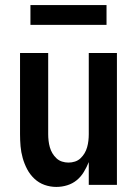

<svg xmlns="http://www.w3.org/2000/svg" viewBox="-20 -729 540 757"><path d="M202 8Q178 8 155.5 0Q133 -8 115.5 -24.5Q98 -41 87 -62Q76 -83 69.5 -106Q63 -129 61 -152.5Q59 -176 59 -200V-520H170V-200Q170 -187 171.5 -174Q173 -161 176.5 -148.5Q180 -136 186.5 -125Q193 -114 202.5 -105Q212 -96 224.5 -92Q237 -88 250 -88Q263 -88 275.5 -92Q288 -96 297.5 -105Q307 -114 313.5 -125Q320 -136 323.5 -148.5Q327 -161 328.5 -174Q330 -187 330 -200V-520H441V0H330V-90Q322 -70 310.5 -51Q299 -32 282.5 -18.5Q266 -5 245 1.5Q224 8 202 8ZM100 -631V-709H400V-631Z"/></svg>

Font: Iosevka
Style: Bold
Weight: 700
Monospace: yes
Designer: Belleve Invis
Foundry: Belleve Invis
Version: Version 32.5.0; ttfautohint (v1.8.4)